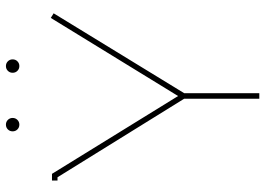

<svg xmlns="http://www.w3.org/2000/svg" viewBox="-140 -730 870 629"><g transform="rotate(-90 294.5 -415.0)"><path d="M294.9 -266.1 550.8 -683.1 565.9 -673.8 304.2 -246.1V0H286.1V-246.1L28.8 -661.1H18.1V-679.2H40ZM377.4 -792.5Q371.1 -798.8 371.1 -808.1Q371.1 -817.4 377.4 -823.7Q383.8 -830.1 393.1 -830.1Q402.3 -830.1 408.7 -823.7Q415 -817.4 415 -808.1Q415 -798.8 408.7 -792.5Q402.3 -786.1 393.1 -786.1Q383.8 -786.1 377.4 -792.5ZM185.5 -792.5Q179.2 -798.8 179.2 -808.1Q179.2 -817.4 185.5 -823.7Q191.9 -830.1 201.2 -830.1Q210.4 -830.1 216.8 -823.7Q223.1 -817.4 223.1 -808.1Q223.1 -798.8 216.8 -792.5Q210.4 -786.1 201.2 -786.1Q191.9 -786.1 185.5 -792.5Z"/></g></svg>

Font: Rawengulk
Style: Light
Weight: 300
Version: Version 0.92